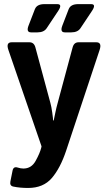

<svg xmlns="http://www.w3.org/2000/svg" viewBox="-20 -721 523 946"><path d="M133.3 -561.5Q107.9 -561.5 120.6 -594.7L151.9 -675.8Q161.6 -700.7 199.2 -700.7H262.2Q289.1 -700.7 266.6 -667L210 -582Q196.3 -561.5 164.6 -561.5ZM299.8 -561.5Q274.4 -561.5 287.1 -594.7L318.4 -675.8Q328.1 -700.7 365.7 -700.7H428.7Q455.6 -700.7 433.1 -667L376.5 -582Q362.8 -561.5 331.1 -561.5ZM21.5 -474.6Q8.3 -512.7 37.6 -512.7H125Q147.5 -512.7 154.3 -487.8L228 -214.8Q233.4 -195.8 237.5 -165.8Q241.7 -135.7 241.7 -127.4H244.6Q250.5 -153.3 253.2 -168.7Q255.9 -184.1 268.1 -228.5L337.9 -487.8Q344.7 -512.7 367.2 -512.7H454.6Q483.4 -512.7 470.7 -474.6L306.2 20.5Q277.3 107.4 235.4 156.2Q193.4 205.1 118.7 205.1Q77.6 205.1 45.4 198.2Q26.9 194.3 31.2 172.9L42 119.1Q46.4 98.1 66.9 104.5Q82 109.4 95.2 109.4Q134.8 109.4 155.5 71.8Q176.3 34.2 183.1 7.3L184.6 0Z"/></svg>

Font: Istok Web
Style: Bold
Weight: 700
Designer: Andrey V. Panov
Foundry: Andrey V. Panov
Version: Version 1.0.2g